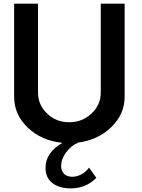

<svg xmlns="http://www.w3.org/2000/svg" viewBox="-20 -770 774 1046"><path d="M529 -750H659V-243Q659 -148 586.5 -77.5Q514 -7 404 7H406Q365 25 339 61.5Q313 98 313 134Q313 161 329 177Q345 193 373 193Q400 193 425 179Q450 165 465 143L505 199Q443 261 352 256Q296 253 262 224.5Q228 196 228 144Q228 62 320 8Q207 -3 132 -74Q57 -145 57 -243V-750H187V-266Q187 -199 236.5 -151.5Q286 -104 357 -104Q428 -104 478.5 -151.5Q529 -199 529 -266Z"/></svg>

Font: Oakes Grotesk
Style: Bold
Weight: 600
Designer: Samuel Oakes
Foundry: Samuel Oakes
Version: Version 1.000;PS 001.000;hotconv 1.0.88;makeotf.lib2.5.64775